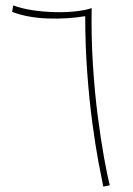

<svg xmlns="http://www.w3.org/2000/svg" viewBox="-20 -692 492 712"><path d="M363 0Q357 -28 345.5 -89Q334 -150 322.5 -235.5Q311 -321 303.5 -422.5Q296 -524 296 -632Q231 -621 157 -623.5Q83 -626 25 -648L29 -672Q61 -660 101.5 -654Q142 -648 183.5 -647Q225 -646 261 -650Q297 -654 320 -662Q318 -556 324.5 -453Q331 -350 342.5 -261.5Q354 -173 366 -106.5Q378 -40 387 -5Z"/></svg>

Font: Noto Sans Thaana Thin
Style: Regular
Weight: 100
Designer: David Williams
Foundry: Google Inc.
Version: Version 3.001; ttfautohint (v1.8.4.7-5d5b)